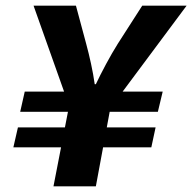

<svg xmlns="http://www.w3.org/2000/svg" viewBox="-20 -655 676 675"><path d="M168 0 223 -283 98 -635H247L283 -501Q292 -468 300 -431Q308 -394 313 -359H317Q332 -391 353 -430Q374 -469 394 -501L480 -635H636L368 -275L317 0ZM27 -137 43 -207H527L512 -137ZM51 -262 67 -333H552L535 -262Z"/></svg>

Font: Source Code Pro ExtraBold
Style: Italic
Weight: 800
Italic angle: -11°
Monospace: yes
Designer: Paul D. Hunt, Teo Tuominen
Foundry: Adobe Systems Incorporated
Version: Version 1.016;hotconv 1.0.116;makeotfexe 2.5.65601